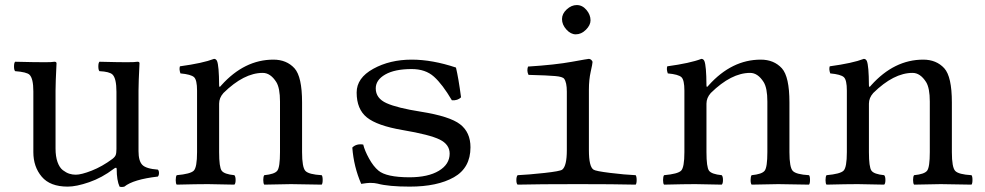

<svg xmlns="http://www.w3.org/2000/svg" viewBox="-20 -725 3878 756"><path d="M246.6 9.8Q177.2 9.8 144.3 -29.3Q111.3 -68.4 111.3 -126V-365.2Q111.3 -416 96.2 -430.7Q85 -441.4 39.6 -444.8Q35.2 -449.2 35.2 -463.4Q35.2 -477.5 39.6 -481.9Q113.8 -480 157.7 -480Q184.6 -480 194.3 -481.9Q202.1 -481.9 202.6 -476.1Q198.7 -398.9 198.7 -369.1V-140.1Q198.7 -108.9 206.5 -86.9Q214.4 -64.9 227.5 -54.9Q240.7 -44.9 252.9 -41Q265.1 -37.1 278.3 -37.1Q300.3 -37.1 341.3 -53.2Q382.3 -69.3 422.4 -99.1Q432.6 -106.9 435.5 -114.5Q438.5 -122.1 438.5 -138.2V-363.8Q438.5 -416.5 422.9 -431.6Q411.1 -442.9 371.6 -444.8Q367.2 -449.2 367.2 -463.4Q367.2 -477.5 371.6 -481.9Q445.8 -480 478.8 -480Q511.7 -480 521.5 -481.9Q529.3 -481.9 529.3 -476.1Q525.4 -398.9 525.4 -369.1V-129.9Q525.4 -91.3 540.3 -75.9Q555.2 -60.5 601.6 -57.1Q606 -52.7 606 -43.7Q606 -34.7 601.6 -29.8Q504.9 -18.6 469.7 9.8Q458.5 12.7 450.7 9.8Q439.5 -15.1 439.5 -59.1Q439.5 -69.3 427.7 -60.1Q381.3 -24.9 331.1 -7.6Q280.8 9.8 246.6 9.8Z M851.6 -389.2Q942.4 -490.2 1056.6 -490.2Q1108.4 -490.2 1139.6 -456.1Q1169.4 -422.9 1169.4 -321.8V-126Q1169.4 -65.9 1182.6 -52Q1195.8 -38.1 1246.6 -35.2Q1250.5 -31.2 1250.5 -16.6Q1250.5 -2 1246.6 2Q1160.6 0 1125.5 0Q1104.5 0 1020.5 2Q1016.6 -2.9 1016.6 -16.4Q1016.6 -29.8 1020.5 -35.2Q1061.5 -39.1 1072 -53Q1082.5 -66.9 1082.5 -126V-325.2Q1082.5 -378.4 1067.9 -401.9Q1044.9 -438 1014.6 -438Q940.4 -438 859.9 -358.9Q842.8 -339.8 842.8 -316.9V-126Q842.8 -66.9 852.8 -53Q862.8 -39.1 902.8 -35.2Q907.7 -30.3 907.7 -16.1Q907.7 -2 902.8 2Q818.8 0 798.8 0Q757.8 0 675.8 2Q671.9 -2 671.9 -15.9Q671.9 -29.8 675.8 -35.2Q730 -40 742.9 -53Q755.9 -65.9 755.9 -126V-368.2Q755.9 -410.2 744.1 -421.1Q732.4 -432.1 690.4 -436Q684.6 -453.1 688.5 -463.9Q778.3 -476.1 822.8 -493.2Q830.6 -493.2 834.5 -484.9Q842.3 -466.8 842.8 -389.2Q842.8 -377 851.6 -389.2Z M1367.2 -144Q1383.3 -160.2 1410.2 -155.8Q1416 -131.8 1433.1 -100.8Q1450.2 -69.8 1470.2 -53.2Q1501 -27.3 1591.3 -26.9Q1665.5 -26.9 1708 -52.5Q1750.5 -78.1 1750.5 -120.1Q1750.5 -156.2 1711.4 -175.5Q1672.4 -194.8 1565.4 -212.9Q1465.3 -230 1424.8 -262.5Q1384.3 -294.9 1384.3 -360.8Q1384.3 -418 1449.7 -454.1Q1515.1 -490.2 1601.1 -490.2Q1682.1 -490.2 1775.4 -459Q1785.2 -418 1795.4 -341.8Q1782.2 -328.6 1759.3 -330.1Q1722.2 -393.1 1688.7 -423.1Q1655.3 -453.1 1601.1 -453.1Q1534.2 -453.1 1496.8 -431.6Q1459.5 -410.2 1459.5 -377Q1459.5 -337.9 1502 -318.8Q1544.4 -299.8 1637.2 -285.2Q1751 -267.1 1791.7 -235.6Q1832.5 -204.1 1832.5 -145Q1832.5 -64 1767.3 -27.1Q1702.1 9.8 1593.3 9.8Q1510.3 9.8 1466.3 -2Q1455.1 -4.9 1436.5 -4.9Q1426.8 -4.9 1402.3 -1Q1373 -67.9 1367.2 -144Z M2192.9 -649.9Q2192.9 -670.9 2211.4 -688Q2230 -705.1 2251 -705.1Q2272.9 -705.1 2289.1 -686Q2305.2 -667 2305.2 -645Q2305.2 -626 2287.1 -607.9Q2269 -589.8 2247.1 -589.8Q2227.1 -589.8 2210 -608.9Q2192.9 -627.9 2192.9 -649.9ZM2298.8 -133.8Q2298.8 -68.8 2316.9 -57.1Q2324.7 -51.3 2382.3 -44.2Q2439.9 -37.1 2482.9 -35.2Q2486.8 -30.3 2486.8 -16.1Q2486.8 -2 2482.9 2Q2397 0 2256.8 0Q2102.1 0 2018.1 2Q2013.2 -2 2013.2 -15.9Q2013.2 -29.8 2018.1 -35.2Q2060.1 -37.1 2123 -43.9Q2186 -50.8 2193.8 -57.1Q2211.9 -71.3 2211.9 -133.8V-363.8Q2211.9 -400.9 2201.2 -415Q2195.3 -422.9 2166.7 -425.5Q2138.2 -428.2 2061 -430.2Q2053.2 -446.3 2059.1 -462.9Q2166.5 -469.7 2232.9 -481.9Q2294.9 -493.2 2298.8 -493.2Q2303.7 -493.2 2308.3 -489Q2313 -484.9 2313 -480Q2313 -474.1 2305.9 -442.6Q2298.8 -411.1 2298.8 -372.1Z M2770.5 -389.2Q2861.3 -490.2 2975.6 -490.2Q3027.3 -490.2 3058.6 -456.1Q3088.4 -422.9 3088.4 -321.8V-126Q3088.4 -65.9 3101.6 -52Q3114.7 -38.1 3165.5 -35.2Q3169.4 -31.2 3169.4 -16.6Q3169.4 -2 3165.5 2Q3079.6 0 3044.4 0Q3023.4 0 2939.5 2Q2935.5 -2.9 2935.5 -16.4Q2935.5 -29.8 2939.5 -35.2Q2980.5 -39.1 2991 -53Q3001.5 -66.9 3001.5 -126V-325.2Q3001.5 -378.4 2986.8 -401.9Q2963.9 -438 2933.6 -438Q2859.4 -438 2778.8 -358.9Q2761.7 -339.8 2761.7 -316.9V-126Q2761.7 -66.9 2771.7 -53Q2781.7 -39.1 2821.8 -35.2Q2826.7 -30.3 2826.7 -16.1Q2826.7 -2 2821.8 2Q2737.8 0 2717.8 0Q2676.8 0 2594.7 2Q2590.8 -2 2590.8 -15.9Q2590.8 -29.8 2594.7 -35.2Q2648.9 -40 2661.9 -53Q2674.8 -65.9 2674.8 -126V-368.2Q2674.8 -410.2 2663.1 -421.1Q2651.4 -432.1 2609.4 -436Q2603.5 -453.1 2607.4 -463.9Q2697.3 -476.1 2741.7 -493.2Q2749.5 -493.2 2753.4 -484.9Q2761.2 -466.8 2761.7 -389.2Q2761.7 -377 2770.5 -389.2Z M3410.2 -389.2Q3501 -490.2 3615.2 -490.2Q3667 -490.2 3698.2 -456.1Q3728 -422.9 3728 -321.8V-126Q3728 -65.9 3741.2 -52Q3754.4 -38.1 3805.2 -35.2Q3809.1 -31.2 3809.1 -16.6Q3809.1 -2 3805.2 2Q3719.2 0 3684.1 0Q3663.1 0 3579.1 2Q3575.2 -2.9 3575.2 -16.4Q3575.2 -29.8 3579.1 -35.2Q3620.1 -39.1 3630.6 -53Q3641.1 -66.9 3641.1 -126V-325.2Q3641.1 -378.4 3626.5 -401.9Q3603.5 -438 3573.2 -438Q3499 -438 3418.5 -358.9Q3401.4 -339.8 3401.4 -316.9V-126Q3401.4 -66.9 3411.4 -53Q3421.4 -39.1 3461.4 -35.2Q3466.3 -30.3 3466.3 -16.1Q3466.3 -2 3461.4 2Q3377.4 0 3357.4 0Q3316.4 0 3234.4 2Q3230.5 -2 3230.5 -15.9Q3230.5 -29.8 3234.4 -35.2Q3288.6 -40 3301.5 -53Q3314.5 -65.9 3314.5 -126V-368.2Q3314.5 -410.2 3302.7 -421.1Q3291 -432.1 3249 -436Q3243.2 -453.1 3247.1 -463.9Q3336.9 -476.1 3381.3 -493.2Q3389.2 -493.2 3393.1 -484.9Q3400.9 -466.8 3401.4 -389.2Q3401.4 -377 3410.2 -389.2Z"/></svg>

Font: Linux Libertine Mono
Style: Mono
Weight: 400
Designer: Philipp H. Poll
Foundry: Philipp H. Poll
Version: Version 5.1.7 ; ttfautohint (v0.9)